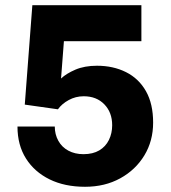

<svg xmlns="http://www.w3.org/2000/svg" viewBox="-20 -706 655 736"><path d="M306 10Q228 10 170 -18.5Q112 -47 79.5 -98.5Q47 -150 47 -221H190Q190 -191 203.5 -166.5Q217 -142 242 -128.5Q267 -115 300 -115Q336 -115 360.5 -129.5Q385 -144 397.5 -169.5Q410 -195 410 -226Q410 -275 380 -306Q350 -337 301 -337Q270 -337 243.5 -322.5Q217 -308 202 -287L75 -305L104 -686H522V-548H225L214 -405Q234 -424 269 -439Q304 -454 352 -454Q414 -454 463 -429.5Q512 -405 539.5 -356.5Q567 -308 567 -236Q567 -166 533.5 -110.5Q500 -55 441 -22.5Q382 10 306 10Z"/></svg>

Font: Chivo Medium
Style: Bold
Weight: 700
Version: Version 2.002